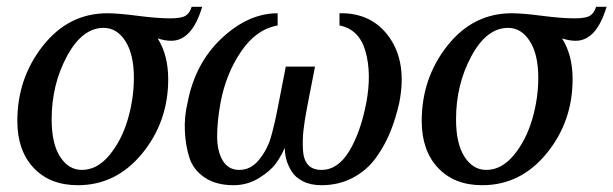

<svg xmlns="http://www.w3.org/2000/svg" viewBox="-20 -533 1805 565"><path d="M575 -513Q545 -413 484 -413Q465 -413 444 -420Q475 -371 475 -300Q475 -175 398.5 -81.5Q322 12 209 12Q127 12 79 -39Q31 -90 31 -177Q31 -303 106.5 -398.5Q182 -494 296 -494Q327 -494 385 -486.5Q443 -479 481 -479Q514 -479 526.5 -487Q539 -495 544 -513ZM374 -304Q374 -373 349 -412Q324 -451 285 -451Q222 -451 177 -367.5Q132 -284 132 -182Q132 -110 157 -71.5Q182 -33 221 -33Q266 -33 302 -76.5Q338 -120 356 -181.5Q374 -243 374 -304Z M821 -337H907L884 -219Q876 -177 873 -149.5Q870 -122 871.5 -92.5Q873 -63 886.5 -48Q900 -33 926 -33Q974 -33 1007.5 -88Q1041 -143 1058 -231Q1074 -317 1055.5 -382Q1037 -447 979 -458V-494Q1075 -496 1126.5 -422Q1178 -348 1155 -231Q1145 -186 1129 -146Q1113 -106 1086.5 -69Q1060 -32 1018.5 -10Q977 12 926 12Q894 12 871.5 0.5Q849 -11 838 -29Q827 -47 822.5 -64Q818 -81 818 -98Q807 -73 791.5 -51.5Q776 -30 742 -9Q708 12 667 12Q616 12 582.5 -10.5Q549 -33 537.5 -68.5Q526 -104 524 -147Q522 -190 532 -231Q554 -347 632.5 -420.5Q711 -494 797 -494V-458Q734 -447 689.5 -381.5Q645 -316 629 -231Q619 -176 619 -132Q619 -88 635.5 -60.5Q652 -33 684 -33Q718 -33 742 -62.5Q766 -92 776.5 -127Q787 -162 798 -219Z M1765 -513Q1735 -413 1674 -413Q1655 -413 1634 -420Q1665 -371 1665 -300Q1665 -175 1588.5 -81.5Q1512 12 1399 12Q1317 12 1269 -39Q1221 -90 1221 -177Q1221 -303 1296.5 -398.5Q1372 -494 1486 -494Q1517 -494 1575 -486.5Q1633 -479 1671 -479Q1704 -479 1716.5 -487Q1729 -495 1734 -513ZM1564 -304Q1564 -373 1539 -412Q1514 -451 1475 -451Q1412 -451 1367 -367.5Q1322 -284 1322 -182Q1322 -110 1347 -71.5Q1372 -33 1411 -33Q1456 -33 1492 -76.5Q1528 -120 1546 -181.5Q1564 -243 1564 -304Z"/></svg>

Font: Veleka
Style: Italic
Weight: 400
Italic angle: -12°
Designer: Stefan Peev, Context Ltd, 2016; SIL International, 1997-2014.
Foundry: Stefan Peev, Context Ltd, 2016
Version: Version 1.000